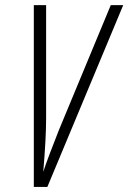

<svg xmlns="http://www.w3.org/2000/svg" viewBox="-20 -734 504 754"><path d="M112.8 0V-713.9H161.1V-270Q161.1 -191.4 149.9 -59.1Q168.5 -115.7 210.9 -222.2L415 -713.9H463.9L166 0Z"/></svg>

Font: Open Sans Hebrew Condensed Light
Style: Italic
Weight: 300
Width: 3
Italic angle: -12°
Foundry: Ascender Corporation, Yanek Iontef
Version: Version 2.001;PS 002.001;hotconv 1.0.70;makeotf.lib2.5.58329